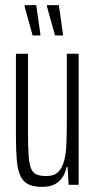

<svg xmlns="http://www.w3.org/2000/svg" viewBox="-20 -719 372 747"><path d="M143 8Q110 8 90 -2Q70 -12 59.5 -34.5Q49 -57 45.5 -94.5Q42 -132 42 -186V-510H89V-198Q89 -145 91.5 -112Q94 -79 101.5 -62Q109 -45 123.5 -39.5Q138 -34 160 -34Q190 -34 206 -49.5Q222 -65 229.5 -93.5Q237 -122 238.5 -162Q240 -202 240 -249V-510H286V0H247L243 -69H239Q235 -48 224 -30.5Q213 -13 194 -2.5Q175 8 143 8ZM225 -581H194L163 -693V-699H209L225 -586ZM137 -581H107L76 -693V-699H121L137 -586Z"/></svg>

Font: Saira UltraCondensed Light
Style: Regular
Weight: 300
Width: 1
Designer: Hector Gatti with collaboration of the Omnibus-Type team
Foundry: Omnibus-Type
Version: Version 1.101